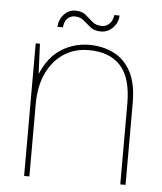

<svg xmlns="http://www.w3.org/2000/svg" viewBox="-48 -681 610 724"><g transform="rotate(5 256.5 -319.0)"><path d="M70 0V-502H86L91 -388Q119 -454 167 -484Q215 -514 272 -514Q323 -514 364.5 -493.5Q406 -473 430 -428.5Q454 -384 454 -311V0H434V-306Q434 -403 392.5 -448.5Q351 -494 272 -494Q220 -494 179.5 -468.5Q139 -443 114.5 -393.5Q90 -344 90 -272V0ZM311 -568Q286 -568 271 -580Q256 -592 242.5 -604Q229 -616 208 -616Q192 -616 180.5 -605Q169 -594 167 -571H146Q148 -600 166 -619Q184 -638 209 -638Q233 -638 247.5 -626Q262 -614 276 -601.5Q290 -589 313 -589Q329 -589 341 -600.5Q353 -612 356 -634H376Q375 -607 356 -587.5Q337 -568 311 -568Z"/></g></svg>

Font: DM Sans 16pt Thin
Style: Regular
Weight: 250
Version: Version 4.004;gftools[0.9.30]